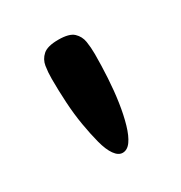

<svg xmlns="http://www.w3.org/2000/svg" viewBox="-75 -739 330 351"><g transform="rotate(-30 90.5 -563.0)"><path d="M90 -444Q81 -444 73.5 -454.5Q66 -465 61 -484Q56 -503 52 -526.5Q48 -550 46.5 -576Q45 -602 45 -626Q45 -640 47 -652.5Q49 -665 58.5 -673.5Q68 -682 91 -682Q114 -682 123 -673.5Q132 -665 134 -652.5Q136 -640 136 -626Q136 -602 134.5 -576Q133 -550 129.5 -526.5Q126 -503 120.5 -484Q115 -465 107.5 -454.5Q100 -444 90 -444Z"/></g></svg>

Font: Fredoka Light
Style: Regular
Weight: 400
Version: Version 2.001